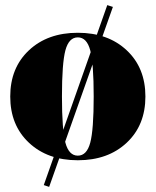

<svg xmlns="http://www.w3.org/2000/svg" viewBox="-20 -616 608 750"><path d="M151 107 399 -596 421 -589 172 114ZM475 -58.5Q402 10 284 10Q166 10 93 -58.5Q20 -127 20 -239Q20 -351 93 -419.5Q166 -488 284 -488Q402 -488 475 -419.5Q548 -351 548 -239Q548 -127 475 -58.5ZM332.5 -58.5Q346 -109 346 -239Q346 -369 332.5 -419.5Q319 -470 284 -470Q249 -470 235.5 -419.5Q222 -369 222 -239Q222 -109 235.5 -58.5Q249 -8 284 -8Q319 -8 332.5 -58.5Z"/></svg>

Font: Elsie Swash Caps Black
Style: Regular
Weight: 900
Designer: Alejandro Inler
Foundry: Alejandro Inler
Version: 1.003